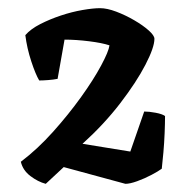

<svg xmlns="http://www.w3.org/2000/svg" viewBox="-20 -790 463 470"><path d="M92 -340Q73 -345 54.5 -359Q36 -373 31 -394Q72 -425 110 -467.5Q148 -510 178.5 -552.5Q209 -595 227.5 -629.5Q246 -664 248 -679Q230 -685 198 -689Q166 -693 138 -693L121 -597Q111 -595 98 -594Q85 -593 76 -593Q67 -608 56.5 -640Q46 -672 42 -704Q55 -719 78.5 -731Q102 -743 129 -752Q156 -761 182 -765.5Q208 -770 225 -770Q242 -770 264.5 -761.5Q287 -753 308.5 -740.5Q330 -728 344 -715.5Q358 -703 358 -695Q358 -674 336 -631.5Q314 -589 274.5 -537.5Q235 -486 182 -438L299 -419L333 -517Q345 -517 361 -514Q377 -511 384 -506Q384 -488 383 -464Q382 -440 380 -417Q378 -394 376 -377Q368 -371 351 -362Q334 -353 316 -346.5Q298 -340 287 -340L136 -381Z"/></svg>

Font: Texturina 12pt
Style: Bold
Weight: 700
Designer: Guillermo Torres Carreño
Foundry: Omnibus-Type
Version: Version 1.002